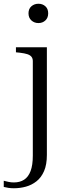

<svg xmlns="http://www.w3.org/2000/svg" viewBox="-62 -768 368 1024"><path d="M113 62V-442Q113 -456 106 -465Q99 -474 84 -479Q69 -484 43 -487L23 -489V-516H188V58Q188 110 173 144.5Q158 179 132.5 199Q107 219 76 227.5Q45 236 12 236Q-3 236 -17 234Q-31 232 -42 229V196Q-31 199 -17 202Q-3 205 12 205Q44 205 66.5 190.5Q89 176 101 144.5Q113 113 113 62ZM143 -645Q121 -645 105.5 -659Q90 -673 90 -697Q90 -721 105.5 -734.5Q121 -748 143 -748Q165 -748 180 -734.5Q195 -721 195 -697Q195 -673 180 -659Q165 -645 143 -645Z"/></svg>

Font: Roboto Serif 120pt Expanded Light
Style: Regular
Weight: 300
Width: 7
Designer: Greg Gazdowicz
Foundry: Commercial Type
Version: Version 1.008